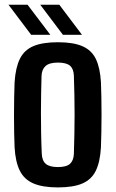

<svg xmlns="http://www.w3.org/2000/svg" viewBox="-20 -788 491 816"><path d="M226 8.5Q161 8.5 121.8 -8.5Q82.5 -25.5 64 -63Q45.5 -100.5 42 -162Q41 -187 40.2 -222.2Q39.5 -257.5 39.5 -297Q39.5 -336.5 40.2 -373.5Q41 -410.5 42 -438.5Q46 -500.5 64.5 -538Q83 -575.5 122 -592Q161 -608.5 226 -608.5Q292.5 -608.5 331.2 -591.2Q370 -574 387.8 -536.5Q405.5 -499 409 -438.5Q410 -412 410.8 -376.2Q411.5 -340.5 411.5 -301.8Q411.5 -263 410.8 -226.5Q410 -190 409 -162Q405.5 -100.5 387.5 -63Q369.5 -25.5 330.8 -8.5Q292 8.5 226 8.5ZM226 -78Q263 -78 278 -92.2Q293 -106.5 294 -134.5Q295.5 -179.5 296.2 -220.8Q297 -262 297 -301.8Q297 -341.5 296.2 -382Q295.5 -422.5 294 -466Q293 -495 277.8 -508.5Q262.5 -522 226 -522Q190 -522 173.8 -507.5Q157.5 -493 156.5 -465Q155.5 -430 154.8 -390Q154 -350 154 -307.5Q154 -265 154.8 -221.8Q155.5 -178.5 157.5 -135.5Q158.5 -106 174.2 -92Q190 -78 226 -78ZM247.5 -640 151 -768H232L328.5 -640ZM112.5 -640 16 -768H97L194 -640Z"/></svg>

Font: Big Shoulders Text Thin
Style: Bold
Weight: 700
Version: Version 2.002